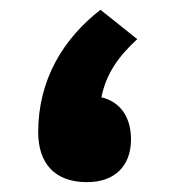

<svg xmlns="http://www.w3.org/2000/svg" viewBox="-20 -370 351 390"><path d="M184.1 -350.1C107.9 -291 57.6 -207.5 57.6 -101.6C57.6 -38.6 90.8 0 156.7 0C212.9 0 246.1 -32.7 246.1 -86.9C246.1 -131.8 224.6 -163.1 186 -172.4C195.8 -221.7 222.2 -256.8 258.8 -290.5Z"/></svg>

Font: Vazirmatn Black
Style: Regular
Weight: 900
Designer: Saber Rastikerdar
Foundry: Saber Rastikerdar
Version: Version 33.003